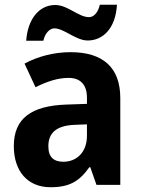

<svg xmlns="http://www.w3.org/2000/svg" viewBox="-20 -869 594 806"><path d="M90 -698H162C169 -731 190 -750 208 -750C249 -750 298 -699 348 -699C411 -699 465 -748 471 -849H399C392 -817 374 -797 354 -797C309 -797 265 -848 212 -848C142 -848 96 -786 90 -698ZM276 -650C207 -650 138 -632 83 -602L129 -503C178 -527 222 -542 268 -542C317 -542 345 -514 345 -459V-433L258 -430C112 -425 38 -372 38 -256C38 -149 97 -83 192 -83C273 -83 314 -109 355 -167H359L385 -93H485V-457C485 -587 411 -650 276 -650ZM294 -345 345 -347V-299C345 -230 302 -190 246 -190C207 -190 183 -208 183 -255C183 -308 213 -342 294 -345Z"/></svg>

Font: Noto Sans Kannada UI SemiCondensed
Style: Bold
Weight: 700
Width: 4
Designer: Jelle Bosma - Monotype Design Team
Foundry: Monotype Imaging Inc.
Version: Version 2.005